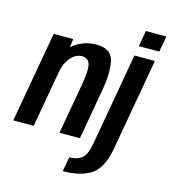

<svg xmlns="http://www.w3.org/2000/svg" viewBox="-160 -875 1078 1216"><g transform="rotate(15 379.5 -267.0)"><path d="M-20.5 0 85 -595.5H213L206 -540.5Q274.5 -600 365.5 -600Q462 -600 479 -526.5Q496 -453 476 -338L416.5 0H282.5L341.5 -333.5Q359 -435 347.2 -470.2Q335.5 -505.5 296 -505.5Q256 -505.5 222.5 -468Q193 -434 181 -381.5L113.5 0ZM365.5 229.5 382.5 134.5Q432.5 134.5 463.5 110Q494.5 85.5 507.5 11L614.5 -595.5H748.5L642.5 4Q619 139 550.5 184.2Q482 229.5 365.5 229.5ZM644 -764H778.5L760 -660H626Z"/></g></svg>

Font: Anybody SemiBold
Style: Italic
Weight: 600
Italic angle: -10°
Designer: Tyler Finck
Foundry: Etcetera Type Company
Version: Version 1.010; ttfautohint (v1.8.3) -l 8 -r 50 -G 200 -x 14 